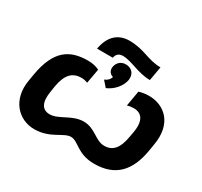

<svg xmlns="http://www.w3.org/2000/svg" viewBox="-159 -981 1265 1203"><g transform="rotate(30 474.0 -379.5)"><path d="M214 10C331 10 385 -64 440 -64C494 -64 525 10 648 10C801 10 879 -75 906 -233L914 -282C944 -450 846 -531 735 -531C709 -531 684 -527 663 -520L644 -409C660 -414 676 -416 691 -416C748 -416 780 -376 764 -286L757 -247C742 -159 708 -119 646 -119C582 -119 545 -187 461 -187C377 -187 317 -119 252 -119C197 -119 172 -161 187 -247L193 -286C209 -379 247 -417 312 -417C328 -417 341 -414 357 -408L376 -513C354 -524 327 -531 294 -531C162 -531 75 -476 42 -287L34 -239C6 -85 102 10 214 10ZM304 -624H418C422 -648 437 -666 468 -666C531 -666 603 -619 689 -619L707 -721C616 -721 563 -769 457 -769C379 -769 322 -725 304 -624ZM439 -478 475 -437C531 -461 566 -510 574 -552C580 -592 561 -625 517 -629C477 -632 452 -607 446 -576C441 -551 452 -527 479 -520C475 -502 460 -486 439 -478Z"/></g></svg>

Font: Fixel Display 20240404
Style: Bold Italic
Weight: 700
Italic angle: -10°
Designer: AlfaBravo + MacPaw
Foundry: Kyrylo Tkachov, Marchela Mozhyna, Serhii Makarenko, Maria Weinstein, Zakhar Kryvoshyya
Version: Version 1.211;Glyphs 3.2 (3225)